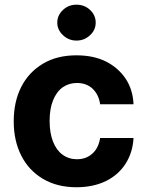

<svg xmlns="http://www.w3.org/2000/svg" viewBox="-20 -789 627 820"><path d="M306.6 10.7Q223.6 10.7 163.1 -25.4Q102.5 -61.5 70.8 -124.5Q38.6 -188 38.6 -270.5Q38.6 -354.5 70.8 -418Q102.5 -480.5 163.6 -517.1Q223.1 -552.7 306.2 -552.7Q378.9 -552.7 431.2 -526.9Q484.4 -500.5 516.1 -453.6Q547.4 -407.2 550.3 -343.8H407.7Q401.9 -384.3 376 -409.7Q349.6 -434.6 308.6 -434.6Q274.4 -434.6 247.6 -416Q221.7 -397.5 206.5 -360.4Q191.9 -324.2 191.9 -272.9Q191.9 -220.7 206.5 -184.1Q221.2 -147 247.1 -128.4Q273.9 -108.9 308.6 -108.9Q335.4 -108.9 355.5 -119.6Q376.5 -130.9 390.1 -150.9Q403.3 -171.4 407.7 -199.7H550.3Q546.9 -138.2 516.6 -90.3Q486.3 -42.5 433.1 -16.1Q378.4 10.7 306.6 10.7ZM306.6 -615.7Q273.4 -615.7 249 -638.7Q224.6 -661.6 224.6 -692.4Q224.6 -723.6 249 -746.6Q272.9 -769 306.6 -769Q340.8 -769 364.7 -746.6Q388.7 -724.1 388.7 -692.4Q388.7 -661.1 364.7 -638.7Q340.3 -615.7 306.6 -615.7Z"/></svg>

Font: My Font
Style: Bold
Weight: 500
Designer: Rasmus Andersson
Foundry: rsms
Version: Version 0.001